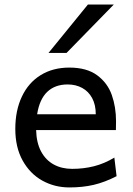

<svg xmlns="http://www.w3.org/2000/svg" viewBox="-20 -801 575 833"><path d="M136.7 -236.8Q138.2 -181.2 158.4 -143.6Q178.7 -106 213.4 -87.2Q248 -68.4 293 -68.4Q342.8 -68.4 387.9 -79.8Q433.1 -91.3 476.1 -117.2L485.8 -36.6Q434.6 -10.3 386.5 1Q338.4 12.2 280.8 12.2Q217.3 12.2 163.8 -17.3Q110.4 -46.9 78.4 -104.2Q46.4 -161.6 46.4 -241.7Q46.4 -321.8 75 -382.1Q103.5 -442.4 156.5 -475.1Q209.5 -507.8 280.8 -507.8Q356.4 -507.8 401.6 -474.4Q446.8 -440.9 465.1 -388.7Q483.4 -336.4 483.4 -274.9Q483.4 -245.6 482.9 -236.8ZM395.5 -305.2Q395.5 -346.2 379.9 -375.2Q364.3 -404.3 336.7 -419.4Q309.1 -434.6 273.4 -434.6Q218.8 -434.6 185.1 -402.6Q151.4 -370.6 141.1 -305.2ZM473.6 -781.2 268.6 -571.3H190.4L361.3 -781.2Z"/></svg>

Font: Lesson One
Style: Regular
Weight: 400
Designer: But Ko, Victor Gaultney, Annie Olsen, Julie Remington, Don Collingsworth, Eric Hays, Becca Hirsbrunner
Version: Version 1.100